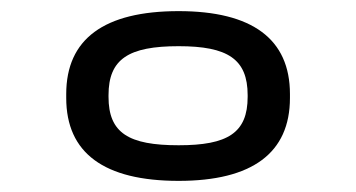

<svg xmlns="http://www.w3.org/2000/svg" viewBox="-20 -693 640 345"><path d="M99 -524V-517C99 -418 167 -368 301 -368C433 -368 501 -418 501 -517V-524C501 -623 433 -673 301 -673C167 -673 99 -623 99 -524ZM175 -519V-522C175 -587 211 -610 301 -610C389 -610 425 -587 425 -522V-519C425 -454 389 -432 301 -432C211 -432 175 -454 175 -519Z"/></svg>

Font: LT Wave Mono
Style: Regular
Weight: 400
Designer: Daniel Lyons
Version: Version 2.5 (Glyphs App)